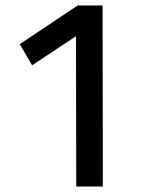

<svg xmlns="http://www.w3.org/2000/svg" viewBox="-20 -680 570 700"><path d="M263 -660H354L355 0H258L257 -548L97 -442L52 -519Z"/></svg>

Font: Panefresco 600wt
Style: Regular
Weight: 600
Designer: Campivisivi
Foundry: Campivisivi & Chank Co
Version: Version 1.001